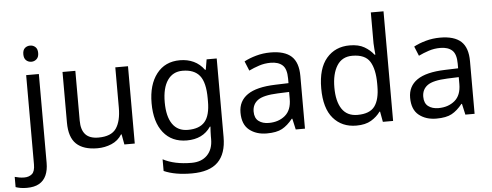

<svg xmlns="http://www.w3.org/2000/svg" viewBox="-114 -923 3401 1326"><g transform="rotate(-5 1586.5 -260.0)"><path d="M22 240Q-3 240 -22 236.5Q-41 233 -55 228V157Q-40 161 -24 164Q-8 167 11 167Q43 167 64 149.5Q85 132 85 83V-536H173V80Q173 130 157 166Q141 202 108 221Q75 240 22 240ZM78 -681Q78 -710 93 -723.5Q108 -737 130 -737Q150 -737 165.5 -723.5Q181 -710 181 -681Q181 -653 165.5 -639Q150 -625 130 -625Q108 -625 93 -639Q78 -653 78 -681Z M791 -536V0H719L706 -71H702Q676 -29 630 -9.5Q584 10 532 10Q435 10 386 -36.5Q337 -83 337 -185V-536H426V-191Q426 -127 455 -95Q484 -63 545 -63Q634 -63 668.5 -113Q703 -163 703 -257V-536Z M1151 -546Q1204 -546 1246.5 -526Q1289 -506 1319 -465H1324L1336 -536H1406V9Q1406 124 1347.5 182Q1289 240 1166 240Q1108 240 1059.5 231.5Q1011 223 973 206V125Q1052 167 1171 167Q1240 167 1279.5 126.5Q1319 86 1319 16V-5Q1319 -17 1320 -39.5Q1321 -62 1322 -71H1318Q1290 -30 1248.5 -10Q1207 10 1152 10Q1048 10 989.5 -63Q931 -136 931 -267Q931 -395 989.5 -470.5Q1048 -546 1151 -546ZM1163 -472Q1096 -472 1059 -418.5Q1022 -365 1022 -266Q1022 -167 1058.5 -114.5Q1095 -62 1165 -62Q1246 -62 1283 -105.5Q1320 -149 1320 -246V-267Q1320 -377 1282 -424.5Q1244 -472 1163 -472Z M1779 -545Q1877 -545 1924 -502Q1971 -459 1971 -365V0H1907L1890 -76H1886Q1851 -32 1812.5 -11Q1774 10 1706 10Q1633 10 1585 -28.5Q1537 -67 1537 -149Q1537 -229 1600 -272.5Q1663 -316 1794 -320L1885 -323V-355Q1885 -422 1856 -448Q1827 -474 1774 -474Q1732 -474 1694 -461.5Q1656 -449 1623 -433L1596 -499Q1631 -518 1679 -531.5Q1727 -545 1779 -545ZM1805 -259Q1705 -255 1666.5 -227Q1628 -199 1628 -148Q1628 -103 1655.5 -82Q1683 -61 1726 -61Q1794 -61 1839 -98.5Q1884 -136 1884 -214V-262Z M2327 10Q2227 10 2167 -59.5Q2107 -129 2107 -267Q2107 -405 2167.5 -475.5Q2228 -546 2328 -546Q2390 -546 2429.5 -523Q2469 -500 2494 -467H2500Q2499 -480 2496.5 -505.5Q2494 -531 2494 -546V-760H2582V0H2511L2498 -72H2494Q2470 -38 2430 -14Q2390 10 2327 10ZM2341 -63Q2426 -63 2460.5 -109.5Q2495 -156 2495 -250V-266Q2495 -366 2462 -419.5Q2429 -473 2340 -473Q2269 -473 2233.5 -416.5Q2198 -360 2198 -265Q2198 -169 2233.5 -116Q2269 -63 2341 -63Z M2955 -545Q3053 -545 3100 -502Q3147 -459 3147 -365V0H3083L3066 -76H3062Q3027 -32 2988.5 -11Q2950 10 2882 10Q2809 10 2761 -28.5Q2713 -67 2713 -149Q2713 -229 2776 -272.5Q2839 -316 2970 -320L3061 -323V-355Q3061 -422 3032 -448Q3003 -474 2950 -474Q2908 -474 2870 -461.5Q2832 -449 2799 -433L2772 -499Q2807 -518 2855 -531.5Q2903 -545 2955 -545ZM2981 -259Q2881 -255 2842.5 -227Q2804 -199 2804 -148Q2804 -103 2831.5 -82Q2859 -61 2902 -61Q2970 -61 3015 -98.5Q3060 -136 3060 -214V-262Z"/></g></svg>

Font: Noto Sans Gunjala Gondi
Style: Regular
Weight: 400
Designer: Ek Type
Foundry: Ek Type
Version: Version 1.004